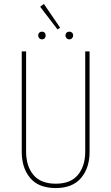

<svg xmlns="http://www.w3.org/2000/svg" viewBox="-20 -941 563 971"><path d="M433 -172Q433 -92 390 -41Q347 10 262 10Q175 10 132.5 -41Q90 -92 90 -172V-681H112V-174Q112 -101 149 -56.5Q186 -12 262 -12Q338 -12 374.5 -57Q411 -102 411 -174V-681H433ZM202 -921 284 -801 271 -792 183 -907ZM211 -762Q211 -753 206 -747.5Q201 -742 192 -742Q184 -742 178.5 -748Q173 -754 173 -762Q173 -770 178.5 -775.5Q184 -781 192 -781Q201 -781 206 -775.5Q211 -770 211 -762ZM350 -762Q350 -754 344.5 -748Q339 -742 331 -742Q322 -742 316.5 -748Q311 -754 311 -762Q311 -770 316.5 -775.5Q322 -781 331 -781Q339 -781 344.5 -775.5Q350 -770 350 -762Z"/></svg>

Font: Fira Sans Extra Condensed Thin
Style: Regular
Weight: 250
Width: 1
Designer: Carrois Corporate & Edenspiekermann AG
Foundry: Carrois Corporate GbR & Edenspiekermann AG
Version: Version 4.203